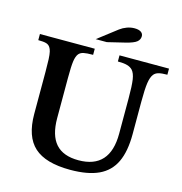

<svg xmlns="http://www.w3.org/2000/svg" viewBox="-135 -1082 1150 1214"><g transform="rotate(15 440.0 -475.0)"><path d="M757 -522V-310Q757 -197 723.5 -126.5Q690 -56 619 -23Q548 10 433 10Q272 10 197.5 -57.5Q123 -125 123 -273V-547Q123 -599 121.5 -630Q120 -661 116 -678.5Q112 -696 105 -706Q96 -720 79 -725Q62 -730 27 -730V-770H386V-730Q344 -730 324 -725.5Q304 -721 293 -708Q280 -692 275 -658.5Q270 -625 270 -547V-285Q270 -172 319 -117Q368 -62 468 -62Q674 -62 674 -291V-522Q674 -605 668 -644.5Q662 -684 645 -703Q632 -717 609.5 -723.5Q587 -730 548 -730V-770H872V-730Q835 -730 815 -724.5Q795 -719 784 -705Q769 -686 763 -645.5Q757 -605 757 -522ZM449 -830H376L502 -927Q522 -942 546.5 -951Q571 -960 596 -960Q624 -960 638.5 -950Q653 -940 653 -923Q653 -901 635 -886Q617 -871 565 -858Z"/></g></svg>

Font: Libre Baskerville
Style: Bold
Weight: 700
Designer: Pablo Impallari, Rodrigo Fuenzalida
Foundry: Pablo Impallari, Rodrigo Fuenzalida
Version: Version 1.051; ttfautohint (v1.8.4.7-5d5b)